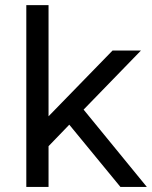

<svg xmlns="http://www.w3.org/2000/svg" viewBox="-20 -739 601 759"><path d="M84 0V-718.8H171.9V-279.3L424.8 -539.1H537.1L310.5 -305.7L560.5 0H456.1L253.9 -246.1L171.9 -161.1V0Z"/></svg>

Font: Min Sans
Style: Regular
Weight: 400
Designer: Jinseong-Kim, NotoSansCJK, Nunito
Foundry: Jinseong-Kim
Version: Version 1.400;Glyphs 3.1.2 (3151)